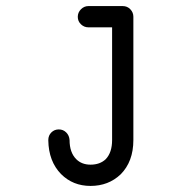

<svg xmlns="http://www.w3.org/2000/svg" viewBox="-20 -489 600 632"><path d="M272 -469Q384 -469 384 -469Q399 -469 409 -458.5Q419 -448 419 -434V-28Q419 43 377 85Q337 123 278 123Q220 123 181 84Q140 42 139 -27Q139 -28 139 -28Q139 -43 149 -53Q159 -63 173.5 -63Q188 -63 198 -53Q208 -43 209 -28Q209 13 231 35Q249 53 278 53Q309 53 328 35Q349 13 349 -28V-399H272Q272 -399 271 -399Q257 -399 246.5 -409Q236 -419 236 -433.5Q236 -448 246.5 -458.5Q257 -469 271 -469Q272 -469 272 -469Z"/></svg>

Font: Brass Mono
Style: Regular
Weight: 400
Monospace: yes
Version: Version 1.100; ttfautohint (v1.8.3) -l 8 -r 50 -G 200 -x 14 